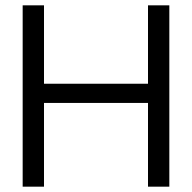

<svg xmlns="http://www.w3.org/2000/svg" viewBox="-20 -700 720 720"><path d="M65 0V-680H145V-386H535V-680H615V0H535V-314H145V0Z"/></svg>

Font: TASA Orbiter Display
Style: Regular
Weight: 400
Designer: Weizhong Zhang
Version: Version 1.000;Glyphs 3.1.2 (3151)